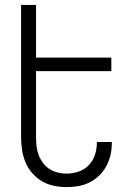

<svg xmlns="http://www.w3.org/2000/svg" viewBox="-20 -755 540 783"><path d="M251 8Q225 8 199 2.5Q173 -3 151 -16Q129 -29 111.5 -49Q94 -69 84 -93Q74 -117 70 -143Q66 -169 66 -195V-735H127V-520H434V-465H127V-195Q127 -177 129 -158.5Q131 -140 137.5 -123Q144 -106 155 -91Q166 -76 181.5 -66Q197 -56 215 -51.5Q233 -47 251 -47Q276 -47 300 -55Q324 -63 341.5 -81Q359 -99 367 -123Q375 -147 375 -172V-176H436V-171Q436 -146 430.5 -122.5Q425 -99 413.5 -77.5Q402 -56 384.5 -39Q367 -22 345 -11Q323 0 299 4Q275 8 251 8Z"/></svg>

Font: Iosevka Light
Style: Regular
Weight: 300
Monospace: yes
Designer: Belleve Invis
Foundry: Belleve Invis
Version: Version 32.5.0; ttfautohint (v1.8.4)